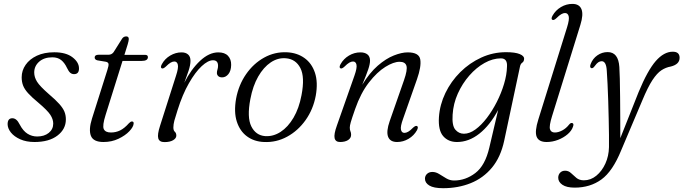

<svg xmlns="http://www.w3.org/2000/svg" viewBox="-20 -738 3595 1010"><path d="M175.5 -20Q213 -20 236.5 -39Q260 -58 260 -88Q260 -110.5 244.8 -134Q229.5 -157.5 181.5 -198Q147 -226.5 128 -247.5Q109 -268.5 101.5 -288Q94 -307.5 94 -331.5Q94 -367 114.8 -397Q135.5 -427 174 -445Q212.5 -463 265.5 -463Q327 -463 361.2 -436.8Q395.5 -410.5 395.5 -378.5Q396 -348 369.5 -348Q358 -348 349.5 -355.2Q341 -362.5 332.5 -380.5Q320 -407.5 301.8 -422Q283.5 -436.5 255.5 -436.5Q212 -436.5 186 -413.5Q160 -390.5 160 -356.5Q160 -332 174.8 -308.2Q189.5 -284.5 237 -243Q273 -212.5 292.2 -190.8Q311.5 -169 319 -150.5Q326.5 -132 326.5 -110Q326.5 -58.5 282.2 -24.8Q238 9 161.5 9Q118.5 9 86.5 -5.2Q54.5 -19.5 37.2 -41.2Q20 -63 20 -85.5Q20.5 -116 45 -116Q56 -116 65.5 -108.2Q75 -100.5 84 -82.5Q101.5 -49 124.8 -34.5Q148 -20 175.5 -20Z M537.5 -413 492.5 -420.5Q478 -424 478 -435.5Q478 -450 499 -450H550.5Q567.5 -450 577.5 -463.5L622.5 -535Q630.5 -546.5 644 -546.5Q657.5 -546.5 657.5 -532.5Q657.5 -524 651.5 -504L634.5 -449.5H743Q758 -449.5 758 -437.5Q758 -417.5 725 -417.5H624.5L535.5 -133.5Q517.5 -76.5 526 -58.8Q534.5 -41 563.5 -41Q589.5 -41 612 -52Q634.5 -63 658.5 -90Q667 -99 674 -99Q684 -99 683 -88Q682 -70.5 660.5 -47.8Q639 -25 603.2 -8Q567.5 9 524.5 9Q471 9 458.2 -23.5Q445.5 -56 464 -114.5L545 -370.5Q552.5 -393.5 550.8 -402Q549 -410.5 537.5 -413Z M831 -378.5Q822 -383 831.5 -400.5Q847 -429 875.5 -445.8Q904 -462.5 935 -462.5Q956.5 -462.5 969.2 -451.5Q982 -440.5 982 -418Q982 -396 971.8 -365.2Q961.5 -334.5 949.5 -302.5Q985 -373.5 1032.5 -418Q1080 -462.5 1128.5 -462.5Q1162.5 -462.5 1179.5 -444.2Q1196.5 -426 1196 -396.5Q1195.5 -365.5 1181.5 -348.2Q1167.5 -331 1148.5 -331Q1135 -331 1128 -337.8Q1121 -344.5 1121 -354Q1121 -363.5 1124 -372.2Q1127 -381 1127 -392Q1127 -421 1100.5 -421Q1074.5 -421 1041 -390Q1007.5 -359 973.8 -300.2Q940 -241.5 914 -158.5Q902.5 -123.5 897.2 -103.5Q892 -83.5 892 -67.5Q892 -51.5 899.8 -44.8Q907.5 -38 907.5 -24.5Q907.5 -10.5 890.8 -0.5Q874 9.5 845 9.5Q818 9.5 812.5 -10.5Q807 -30.5 822 -76.5L906 -340Q919.5 -381 915.5 -397.8Q911.5 -414.5 897 -414.5Q888 -414.5 877.5 -408.5Q867 -402.5 852 -387.5Q838.5 -375 831 -378.5Z M1489.5 -463Q1542.5 -460.5 1581.2 -433Q1620 -405.5 1636.8 -355.2Q1653.5 -305 1641 -234.5Q1627.5 -162.5 1587.5 -106.2Q1547.5 -50 1490.5 -19Q1433.5 12 1369 9Q1317 7 1279.5 -20.5Q1242 -48 1225.8 -98.2Q1209.5 -148.5 1222 -219.5Q1235.5 -291.5 1274.5 -347.8Q1313.5 -404 1369.5 -435Q1425.5 -466 1489.5 -463ZM1374.5 -22Q1417 -19 1456 -44.2Q1495 -69.5 1524 -118.8Q1553 -168 1566 -237Q1584.5 -333 1560 -380.2Q1535.5 -427.5 1483.5 -431.5Q1442 -435 1404.2 -409.8Q1366.5 -384.5 1338.2 -335.2Q1310 -286 1297 -217Q1278.5 -120.5 1302 -73.2Q1325.5 -26 1374.5 -22Z M1771 -378.5Q1762 -383 1771.5 -400.5Q1787.5 -429 1815.8 -445.8Q1844 -462.5 1876 -462.5Q1899 -462.5 1912.8 -451.8Q1926.5 -441 1926.5 -419Q1926.5 -401 1917.2 -373.5Q1908 -346 1885.5 -292Q1924 -355 1967.2 -392.5Q2010.5 -430 2051.8 -446.2Q2093 -462.5 2124.5 -462.5Q2184.5 -462.5 2190.8 -425.2Q2197 -388 2173.5 -321L2100.5 -113.5Q2085.5 -72.5 2089.2 -55.8Q2093 -39 2107.5 -39Q2116.5 -39 2127.2 -45Q2138 -51 2152.5 -66Q2166 -78.5 2173.5 -75Q2182.5 -71 2173.5 -53Q2157.5 -24.5 2129.2 -7.8Q2101 9 2069 9Q2032 9 2021.5 -18.8Q2011 -46.5 2030 -101L2105 -315.5Q2124.5 -371 2118 -392Q2111.5 -413 2082 -413Q2050.5 -413 2007 -386Q1963.5 -359 1920.5 -303.8Q1877.5 -248.5 1848 -164Q1830.5 -114 1825.2 -95.2Q1820 -76.5 1820 -67Q1820 -54.5 1823.5 -47.2Q1827 -40 1827 -29Q1827 -11.5 1811 -1.2Q1795 9 1769 9Q1745 9 1740.2 -11.2Q1735.5 -31.5 1752.5 -78.5L1844.5 -340Q1859 -381 1855.2 -397.8Q1851.5 -414.5 1837 -414.5Q1828 -414.5 1817.5 -408.5Q1807 -402.5 1792 -387.5Q1778.5 -375 1771 -378.5Z M2632 3.5Q2613.5 89 2567.8 144Q2522 199 2456 225.5Q2390 252 2311 252Q2261.5 252 2238.5 238Q2215.5 224 2215.5 202Q2215.5 187 2226.2 176.8Q2237 166.5 2254.5 166.5Q2273 166.5 2290.8 177.8Q2308.5 189 2327.5 200.2Q2346.5 211.5 2368.5 211.5Q2429 211.5 2480.5 172.2Q2532 133 2554 38.5L2600.5 -159.5Q2557 -78.5 2501.5 -34.8Q2446 9 2384 9Q2338 9 2311.2 -22Q2284.5 -53 2289 -122Q2293.5 -187.5 2323 -248.8Q2352.5 -310 2401.2 -358.5Q2450 -407 2511.8 -435.2Q2573.5 -463.5 2642 -463.5Q2690 -463.5 2714 -453.5Q2738 -443.5 2737 -428.5Q2736.5 -414.5 2727.5 -408.5Q2718.5 -402.5 2715.5 -388.5ZM2361 -135Q2357 -77.5 2375.2 -56Q2393.5 -34.5 2420.5 -34.5Q2450 -34.5 2481 -57Q2512 -79.5 2541 -117.5Q2570 -155.5 2593.5 -201.8Q2617 -248 2631.5 -296.5Q2646 -345 2647 -387.5Q2650 -431 2615 -431Q2572.5 -431 2529 -406.8Q2485.5 -382.5 2448.8 -340.5Q2412 -298.5 2388.2 -245.5Q2364.5 -192.5 2361 -135Z M3033 -607 2884 -127Q2868 -75.5 2873.2 -58.2Q2878.5 -41 2898.5 -41Q2917 -41 2937.5 -51.8Q2958 -62.5 2974 -83Q2982 -92.5 2989 -91Q3001 -89 2994 -71Q2987 -50 2965.8 -31.8Q2944.5 -13.5 2915.2 -2.2Q2886 9 2855.5 9Q2814 9 2803 -18.8Q2792 -46.5 2812 -110L2963 -594.5Q2976 -636 2971.5 -652.8Q2967 -669.5 2952 -669.5Q2943.5 -669.5 2932.8 -663.5Q2922 -657.5 2907 -642.5Q2894 -630 2886 -633.5Q2877 -638 2886.5 -655.5Q2902.5 -684 2930.8 -700.8Q2959 -717.5 2991 -717.5Q3027.5 -717.5 3038.8 -689.5Q3050 -661.5 3033 -607Z M3339.5 -254Q3386.5 -367.5 3429.5 -416.8Q3472.5 -466 3519 -466Q3555 -466 3555 -434Q3555 -399.5 3508.5 -388Q3482.5 -383.5 3459.5 -368.5Q3436.5 -353.5 3412.2 -316.8Q3388 -280 3358.5 -209L3248 52Q3203 163 3143.8 206Q3084.5 249 3003 249Q2960.5 249 2938.5 234Q2916.5 219 2916.5 197Q2916.5 181 2926.5 170.5Q2936.5 160 2953 160Q2970.5 160 2983.8 172.5Q2997 185 3012.2 197.8Q3027.5 210.5 3051.5 210.5Q3087.5 210.5 3117 186.2Q3146.5 162 3164.5 122.5Q3182.5 83 3183.5 36Q3184 11.5 3183.5 -27.8Q3183 -67 3182 -113.5Q3181 -160 3179.5 -207.2Q3178 -254.5 3176 -295.8Q3174 -337 3172 -364.5Q3169.5 -416 3145 -416Q3136 -416 3127.5 -410.5Q3119 -405 3108.5 -390.5Q3099 -377 3090.5 -379.5Q3080.5 -383 3087 -401Q3098 -430 3122.5 -447Q3147 -464 3176.5 -464Q3233 -464 3238 -385.5Q3239.5 -365.5 3240.5 -323.5Q3241.5 -281.5 3242 -227.8Q3242.5 -174 3242.8 -117.2Q3243 -60.5 3243 -11Z"/></svg>

Font: Fraunces 9pt Light
Style: Italic
Weight: 300
Italic angle: -16°
Version: Version 1.000;[0bf87f6ff]